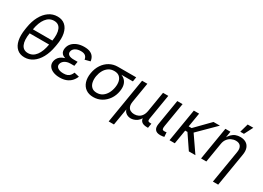

<svg xmlns="http://www.w3.org/2000/svg" viewBox="-16 -1664 3796 2772"><g transform="rotate(30 1881.5 -278.5)"><path d="M262.7 11.7Q186 11.7 137 -32.2Q87.9 -76.2 70.8 -156.5Q53.7 -236.8 71.3 -347.2L76.7 -380.4Q94.2 -489.3 137.7 -569.8Q181.2 -650.4 244.9 -694.8Q308.6 -739.3 387.2 -739.3Q465.8 -739.3 515.4 -695.1Q564.9 -650.9 581.8 -570.3Q598.6 -489.7 579.1 -380.4L573.2 -347.2Q553.7 -235.4 509 -154.8Q464.4 -74.2 401.1 -31.2Q337.9 11.7 262.7 11.7ZM275.9 -66.9Q356 -66.9 408.7 -136.5Q461.4 -206.1 481.9 -331.1L492.7 -396.5Q513.2 -521.5 483.6 -591.1Q454.1 -660.6 374 -660.6Q294.4 -660.6 241.5 -591.1Q188.5 -521.5 168 -396.5L157.2 -331.1Q136.2 -204.1 167 -135.5Q197.8 -66.9 275.9 -66.9ZM132.3 -327.1 144.5 -400.4H520L507.8 -327.1Z M849.1 9.8Q785.2 9.8 738 -10Q690.9 -29.8 667.7 -65.2Q644.5 -100.6 652.3 -147.5Q656.2 -169.4 668.7 -193.4Q681.2 -217.3 706.5 -237.8Q731.9 -258.3 774.4 -271.2Q816.9 -284.2 880.4 -284.2H956.5L950.2 -243.2H884.8Q846.2 -243.2 816.7 -231.2Q787.1 -219.2 769 -199Q751 -178.7 746.6 -154.3Q739.7 -115.7 772.7 -92.3Q805.7 -68.8 866.2 -68.8Q905.8 -68.8 931.4 -79.3Q957 -89.8 973.6 -110.1Q990.2 -130.4 1002.4 -159.7L1085.4 -140.1Q1067.4 -94.2 1035.4 -60.5Q1003.4 -26.9 957 -8.5Q910.6 9.8 849.1 9.8ZM877 -261.7Q815.9 -261.7 779.5 -273.2Q743.2 -284.7 725.3 -304Q707.5 -323.2 703.6 -346.4Q699.7 -369.6 703.6 -393.1Q712.4 -443.8 745.4 -479.5Q778.3 -515.1 828.6 -533.9Q878.9 -552.7 940.4 -552.7Q1000 -552.7 1038.1 -535.9Q1076.2 -519 1096.4 -488.5Q1116.7 -458 1121.6 -416.5L1033.7 -393.6Q1028.8 -432.1 1004.2 -453.6Q979.5 -475.1 927.7 -475.1Q873 -475.1 835.4 -451.7Q797.9 -428.2 792.5 -389.2Q787.6 -355.5 814.2 -336.2Q840.8 -316.9 896.5 -316.9H961.9L953.1 -261.7Z M1409.7 11.7Q1335 11.7 1284.9 -23.7Q1234.9 -59.1 1214.4 -122.3Q1193.8 -185.5 1207.5 -269.5Q1221.7 -353.5 1263.2 -415.5Q1304.7 -477.5 1366.2 -511.7Q1427.7 -545.9 1502 -545.9H1806.6L1794.4 -471.2H1555.2L1489.3 -467.3Q1434.6 -467.3 1394.8 -440.2Q1355 -413.1 1330.6 -368.4Q1306.2 -323.7 1296.9 -270Q1288.1 -216.8 1297.4 -170.4Q1306.6 -124 1337.4 -95.5Q1368.2 -66.9 1422.9 -66.9Q1478 -66.9 1518.1 -95Q1558.1 -123 1583 -169.4Q1607.9 -215.8 1616.7 -270Q1626 -324.7 1616 -369.4Q1606 -414.1 1575 -440.7Q1543.9 -467.3 1489.3 -467.3L1493.2 -489.3Q1548.3 -489.3 1591.8 -475.1Q1635.3 -460.9 1663.6 -432.1Q1691.9 -403.3 1702.6 -359.6Q1713.4 -315.9 1703.6 -256.3Q1690.9 -178.7 1649.4 -118.2Q1607.9 -57.6 1546.1 -22.9Q1484.4 11.7 1409.7 11.7Z M1780.8 204.1 1904.8 -545.9H1992.7L1938 -214.8Q1929.7 -163.1 1942.4 -131.1Q1955.1 -99.1 1982.7 -84.5Q2010.3 -69.8 2046.4 -69.8Q2084.5 -69.8 2116 -85.2Q2147.5 -100.6 2169.2 -132.6Q2190.9 -164.6 2199.2 -214.8L2253.9 -545.9H2341.8L2272 -123.5Q2267.6 -96.7 2277.3 -86.2Q2287.1 -75.7 2316.9 -75.7H2331.1L2318.4 0H2300.8Q2233.9 0 2204.8 -31Q2175.8 -62 2186 -122.6L2194.3 -171.9H2214.4Q2205.6 -117.7 2184.6 -82.5Q2163.6 -47.4 2136.5 -27.8Q2109.4 -8.3 2082 -0.2Q2054.7 7.8 2032.7 7.8Q2010.7 7.8 1986.1 -0.2Q1961.4 -8.3 1941.2 -28.1Q1920.9 -47.9 1911.6 -82.8Q1902.3 -117.7 1911.1 -171.9H1931.2L1868.7 204.1Z M2523.4 3.9Q2461.9 3.9 2436.8 -28.8Q2411.6 -61.5 2421.4 -121.1L2491.7 -545.9H2580.1L2513.2 -143.1Q2506.8 -106 2513.2 -90.3Q2519.5 -74.7 2547.4 -74.7Q2561.5 -74.7 2569.1 -75.7Q2576.7 -76.7 2583 -78.6L2588.4 -4.4Q2577.6 -1.5 2560.3 1.2Q2543 3.9 2523.4 3.9Z M2855.5 -545.9 2765.1 0H2677.2L2767.6 -545.9ZM3202.1 -545.9 2887.2 -233.4H2770.5L2783.2 -311.5H2865.7L3095.2 -545.9ZM2999.5 0 2839.8 -235.8 2898.4 -305.7 3108.9 0Z M3345.2 -327.1 3291 0H3203.1L3293.5 -545.9H3377.9L3356.4 -413.6H3344.2Q3369.6 -464.8 3399.7 -495.4Q3429.7 -525.9 3465.1 -539.3Q3500.5 -552.7 3541 -552.7Q3596.2 -552.7 3635.5 -530Q3674.8 -507.3 3692.1 -461.7Q3709.5 -416 3697.8 -346.7L3606.4 204.1H3518.1L3608.4 -339.4Q3619.1 -403.3 3594.5 -438.5Q3569.8 -473.6 3513.2 -473.6Q3474.6 -473.6 3439 -456.5Q3403.3 -439.5 3378.2 -407Q3353 -374.5 3345.2 -327.1ZM3500.5 -617.2 3541 -760.7H3635.3L3561.5 -617.2Z"/></g></svg>

Font: Inter Variable
Style: Italic
Weight: 400
Italic angle: -9.39999°
Designer: Rasmus Andersson
Foundry: rsms
Version: Version 4.001;git-9221beed3